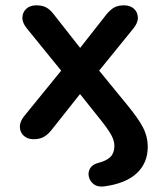

<svg xmlns="http://www.w3.org/2000/svg" viewBox="-20 -517 600 720"><path d="M371 182Q347 185 332.5 174.5Q318 164 313.5 147Q309 130 317.5 115Q326 100 348 94Q380 86 394.5 71Q409 56 409 30Q409 10 396 -13Q383 -36 353 -73L258 -192H302L172 -28Q159 -12 144 -3.5Q129 5 106 5Q83 5 69 -8Q55 -21 54.5 -41Q54 -61 71 -82L233 -281V-223L81 -410Q63 -432 64 -452Q65 -472 79 -484.5Q93 -497 116 -497Q139 -497 153.5 -489Q168 -481 181 -464L302 -310H259L380 -464Q394 -481 408.5 -489Q423 -497 445 -497Q468 -497 482 -484.5Q496 -472 497 -452Q498 -432 480 -410L329 -224V-280L455 -126Q498 -74 516 -39.5Q534 -5 534 34Q534 94 493 132.5Q452 171 371 182Z"/></svg>

Font: Nunito ExtraLight
Style: Regular
Weight: 200
Designer: Vernon Adams
Foundry: Vernon Adams
Version: Version 3.602